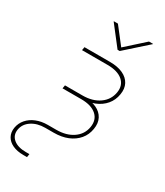

<svg xmlns="http://www.w3.org/2000/svg" viewBox="-249 -841 975 1136"><g transform="rotate(30 238.5 -272.5)"><path d="M110.8 204.1Q66.9 204.1 36.6 189.9Q6.3 175.8 -7.8 150.4Q-22 125 -16.6 91.3Q-10.7 57.1 11.5 31.5Q33.7 5.9 68.6 -8.3Q103.5 -22.5 146.5 -22.5H203.6Q272.5 -22.5 317.9 -53.7Q363.3 -85 372.1 -138.2Q380.9 -191.4 345.7 -222.4Q310.5 -253.4 241.7 -253.4H113.8L117.7 -275.9H236.8Q305.7 -275.9 351.1 -307.9Q396.5 -339.8 405.8 -394Q414.6 -445.8 379.4 -476.3Q344.2 -506.8 274.9 -506.8H100.6L104.5 -529.3H278.8Q331.5 -529.3 367.4 -512.7Q403.3 -496.1 419.4 -465.8Q435.5 -435.5 428.2 -394Q421.4 -351.6 395.3 -320.6Q369.1 -289.6 327.9 -272.9Q286.6 -256.3 233.4 -256.3H114.3L117.2 -274.4H245.1Q298.3 -274.4 334 -258.1Q369.6 -241.7 385.7 -210.9Q401.9 -180.2 394.5 -138.2Q387.7 -95.7 361.6 -64.7Q335.4 -33.7 294.2 -16.8Q252.9 0 199.7 0H142.6Q87.9 0 50.3 24.9Q12.7 49.8 5.9 91.3Q-0.5 131.8 29.3 156.7Q59.1 181.6 114.3 181.6H138.7L135.3 204.1ZM206.1 -749 293.5 -636.7 418.5 -749H446.3L445.8 -747.1L296.4 -613.8H281.7L178.2 -747.1L178.7 -749Z"/></g></svg>

Font: Inter 24pt Thin
Style: Italic
Weight: 250
Italic angle: -9.3988°
Version: Version 4.001;git-66647c0bb